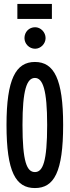

<svg xmlns="http://www.w3.org/2000/svg" viewBox="-20 -942 353 973"><path d="M68 -846H243V-922H68ZM158 -695C186 -695 211 -720 211 -749C211 -779 186 -804 158 -804C127 -804 104 -780 104 -749C104 -720 128 -695 158 -695ZM157 11C254 11 300 -70 300 -309C300 -541 254 -628 157 -628C60 -628 13 -541 13 -309C13 -70 60 11 157 11ZM157 -70C116 -70 94 -122 94 -309C94 -487 116 -547 157 -547C197 -547 219 -487 219 -309C219 -122 197 -70 157 -70Z"/></svg>

Font: Inconsolata ExtraCondensed
Style: Bold
Weight: 700
Width: 2
Monospace: yes
Designer: Raph Levien, Cyreal, Brenton Simpson
Foundry: Raph Levien, Cyreal, Google
Version: Version 3.100